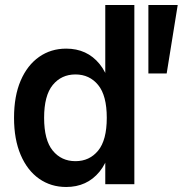

<svg xmlns="http://www.w3.org/2000/svg" viewBox="-20 -735 729 766"><path d="M244 11Q183 11 136 -22Q89 -55 62.5 -117Q36 -179 36 -265Q36 -352 62.5 -413.5Q89 -475 136 -508Q183 -541 244 -541Q327 -541 377 -480Q427 -419 427 -307V-223Q427 -111 377 -50Q327 11 244 11ZM281 -92Q337 -92 371.5 -134Q406 -176 406 -265Q406 -354 371.5 -396Q337 -438 281 -438Q225 -438 190.5 -396Q156 -354 156 -265Q156 -176 190.5 -134Q225 -92 281 -92ZM400 0V-128L416 -265L400 -400V-715H516V0ZM572 -442V-715H689L645 -442Z"/></svg>

Font: Radio Canada Big Medium
Style: Regular
Weight: 500
Designer: Étienne Aubert Bonn
Foundry: Coppers and Brasses
Version: Version 1.001